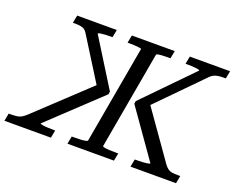

<svg xmlns="http://www.w3.org/2000/svg" viewBox="-159 -906 1347 1102"><g transform="rotate(20 514.0 -355.0)"><path d="M339 0 348 -47H358Q382 -47 401.5 -48Q421 -49 432 -51.5Q443 -54 444 -57L550 -655Q551 -658 529 -660.5Q507 -663 475 -663H465L474 -710H736L727 -663H716Q695 -663 678.5 -662Q662 -661 652.5 -659Q643 -657 642 -655L536 -57Q536 -54 546.5 -51.5Q557 -49 576.5 -48Q596 -47 620 -47H632L623 0ZM724 0 733 -47H742Q761 -47 780 -48Q799 -49 812 -51.5Q825 -54 825 -57L621 -347L624 -364L906 -653Q906 -656 899 -657.5Q892 -659 880.5 -660.5Q869 -662 855.5 -662.5Q842 -663 828 -663H819L828 -710H1074L1065 -663H1052Q1034 -663 1019.5 -661Q1005 -659 992.5 -653Q980 -647 968 -634L695 -356L689 -401L915 -80Q926 -66 936.5 -58.5Q947 -51 961.5 -49Q976 -47 998 -47H1011L1002 0ZM238 0H-46L-37 -47H-26Q-3 -47 12.5 -49Q28 -51 41 -58.5Q54 -66 69 -80L411 -401L392 -356L218 -634Q211 -646 201 -652Q191 -658 178 -660.5Q165 -663 147 -663H131L140 -710H382L373 -663H364Q346 -663 328.5 -662Q311 -661 299.5 -659Q288 -657 286 -653L466 -364L463 -347L155 -57Q155 -54 168 -51.5Q181 -49 200.5 -48Q220 -47 238 -47H247Z"/></g></svg>

Font: Roboto Serif 20pt
Style: Italic
Weight: 400
Italic angle: -10°
Designer: Greg Gazdowicz
Foundry: Commercial Type
Version: Version 1.008